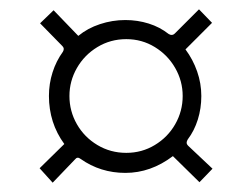

<svg xmlns="http://www.w3.org/2000/svg" viewBox="-20 -570 541 412"><path d="M153 -229Q146 -234.5 141 -228L93 -178L65 -209L118 -261Q101.5 -283.5 93.2 -309.5Q85 -335.5 85 -364Q85 -390.5 92.8 -414.8Q100.5 -439 115 -459Q117 -462.5 116.8 -465.5Q116.5 -468.5 114 -471L66 -520L95 -548L148 -493Q168 -509.5 194.5 -518.2Q221 -527 249 -527Q275 -527 299 -519.5Q323 -512 342 -497Q349.5 -492.5 355 -498L407 -550L435 -521L378 -464Q394 -442.5 403 -416.8Q412 -391 412 -364Q412 -337.5 404.5 -313.5Q397 -289.5 383 -271Q380.5 -267 380.5 -263.8Q380.5 -260.5 384 -257L436 -208L408 -179L351 -235Q303.5 -199 249 -199Q195.5 -199 153 -229ZM372 -364Q372 -396 356 -424Q340 -452 312.2 -469Q284.5 -486 251 -486Q217 -486 189 -469Q161 -452 145 -424Q129 -396 129 -364Q129 -331.5 145 -303.5Q161 -275.5 189 -258.8Q217 -242 251 -242Q284.5 -242 312.2 -258.8Q340 -275.5 356 -303.5Q372 -331.5 372 -364Z"/></svg>

Font: Public Sans VF
Style: Regular
Weight: 400
Designer: Pablo Impallari, Rodrigo Fuenzalida (Modified by Dan O. Williams and USWDS)
Version: Version 1.003